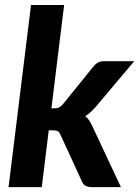

<svg xmlns="http://www.w3.org/2000/svg" viewBox="-20 -766 570 786"><path d="M242.5 -745.5 190.5 -322.5H202.5Q214.5 -322.5 222 -326.2Q229.5 -330 238 -340L361 -492Q370 -503.5 380.5 -509.5Q391 -515.5 406 -515.5H529.5L371 -327.5Q361 -316 350.8 -306.8Q340.5 -297.5 329 -290.5Q339 -282.5 345.8 -272Q352.5 -261.5 358.5 -248.5L475 0H355.5Q340.5 0 330.5 -5.2Q320.5 -10.5 315 -24L228 -213.5Q222.5 -225.5 216.5 -229Q210.5 -232.5 196 -232.5H179.5L151 0H15L107 -745.5Z"/></svg>

Font: Lato Heavy
Style: Italic
Weight: 800
Italic angle: -7°
Designer: Lukasz Dziedzic
Foundry: tyPoland Lukasz Dziedzic
Version: Version 2.007; 2014-02-27